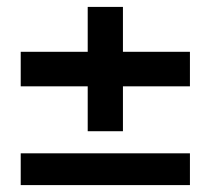

<svg xmlns="http://www.w3.org/2000/svg" viewBox="-20 -536 611 556"><path d="M40 0V-92H530V0ZM234 -156V-516H336V-156ZM40 -286V-386H530V-286Z"/></svg>

Font: DM Sans 36pt SemiBold
Style: Regular
Weight: 600
Designer: Colophon Foundry, Jonny Pinhorn
Foundry: Colophon Foundry
Version: Version 4.004;gftools[0.9.30]